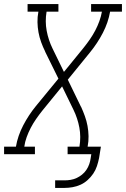

<svg xmlns="http://www.w3.org/2000/svg" viewBox="-54 -755 617 940"><path d="M216 165V128H262Q277 128 292 125.5Q307 123 321 116.5Q335 110 347.5 100Q360 90 369 76.5Q378 63 383 48.5Q388 34 390 19L393 0H277V-37H335Q343 -85 334.5 -130.5Q326 -176 306 -217L250 -332L153 -213Q137 -193 122.5 -172Q108 -151 96.5 -129Q85 -107 76.5 -83.5Q68 -60 65 -37H117V0H-34V-37H24Q33 -90 59.5 -141Q86 -192 122 -236L232 -370L167 -502V-503Q156 -525 147.5 -548.5Q139 -572 134.5 -596.5Q130 -621 129.5 -646.5Q129 -672 134 -698H81V-735H232V-698H174Q166 -650 174.5 -604.5Q183 -559 203 -518L259 -403L273 -420L356 -522Q372 -542 386.5 -563Q401 -584 412.5 -606Q424 -628 432.5 -651.5Q441 -675 445 -698H392V-735H543V-698H485Q476 -645 449.5 -594Q423 -543 387 -499L278 -365L342 -233L343 -232Q353 -210 361.5 -186.5Q370 -163 374.5 -138.5Q379 -114 379.5 -88.5Q380 -63 375 -37H440L431 19Q427 39 420.5 58.5Q414 78 402.5 95Q391 112 375 126.5Q359 141 340 149.5Q321 158 301 161.5Q281 165 262 165Z"/></svg>

Font: Iosevka Curly Slab XLtObl
Style: Regular
Weight: 200
Italic angle: -9°
Monospace: yes
Designer: Belleve Invis
Foundry: Belleve Invis
Version: Version 11.1.0; ttfautohint (v1.8.3)